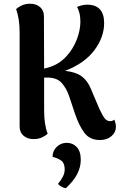

<svg xmlns="http://www.w3.org/2000/svg" viewBox="-20 -730 656 1027"><path d="M600 -53Q600 -22 576 -1.5Q552 19 514 19Q460 19 431 -20Q402 -59 380 -125L350 -215Q335 -259 309.5 -287Q284 -315 233 -315H216V-141Q216 -62 235 -15Q224 -4 204.5 5Q185 14 160 14Q127 14 106 -4Q85 -22 85 -53V-555Q85 -631 66 -681Q77 -692 96.5 -701Q116 -710 141 -710Q174 -710 194.5 -692Q215 -674 215 -643L216 -363L239 -369Q294 -385 332.5 -426Q371 -467 390.5 -518Q410 -569 410 -614Q410 -641 404.5 -661.5Q399 -682 392 -693Q421 -705 446 -705Q537 -705 537 -606Q537 -531 484.5 -461Q432 -391 328 -351Q385 -345 416.5 -322Q448 -299 466 -255L511 -149Q529 -111 540 -97Q551 -83 567 -82H571Q581 -82 592 -90Q600 -68 600 -53ZM290 254Q308 232 317 213.5Q326 195 326 176Q326 143 308 129.5Q290 116 261 109Q261 78 283 56Q305 34 337 34Q369 34 390.5 56.5Q412 79 412 125Q412 164 393 201Q374 238 332 277Q309 273 290 254Z"/></svg>

Font: Arima Madurai Black
Style: Regular
Weight: 900
Designer: Joana Correia and Natanael Gama
Foundry: NDISCOVER
Version: Version 1.019